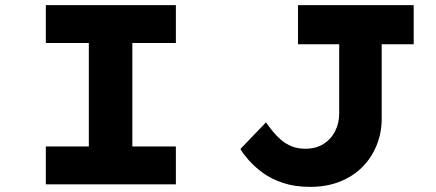

<svg xmlns="http://www.w3.org/2000/svg" viewBox="-20 -720 1703 750"><path d="M159 0V-148H327V-552H159V-700H667V-552H497V-148H667V0ZM1191 10Q1132 10 1085.5 -5.5Q1039 -21 1006.5 -45Q974 -69 952 -94Q930 -119 919 -138L1019 -242Q1031 -225 1045.5 -207Q1060 -189 1078 -173.5Q1096 -158 1119.5 -148.5Q1143 -139 1173 -139Q1214 -139 1243.5 -157.5Q1273 -176 1289 -207.5Q1305 -239 1305 -276V-547H1144V-700H1596V-547H1471V-256Q1471 -201 1451 -152Q1431 -103 1395 -67Q1359 -31 1307.5 -10.5Q1256 10 1191 10Z"/></svg>

Font: Lexend Peta
Style: Bold
Weight: 700
Designer: Bonnie Shaver-Troup, Thomas Jockin
Foundry: Lexend
Version: Version 1.007